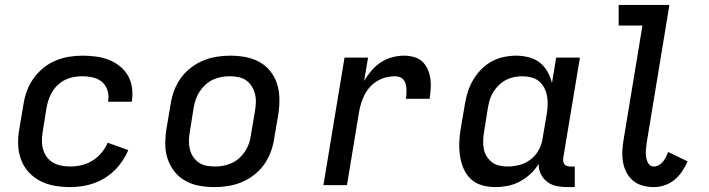

<svg xmlns="http://www.w3.org/2000/svg" viewBox="-20 -755 2890 783"><path d="M267 8Q234 8 202.5 2.5Q171 -3 144 -17Q117 -31 96.5 -53.5Q76 -76 65.5 -105Q55 -134 54 -166Q53 -198 59 -231L76 -331Q80 -358 90 -385Q100 -412 117 -435.5Q134 -459 157 -478Q180 -497 207 -508Q234 -519 261 -523.5Q288 -528 316 -528Q343 -528 370.5 -524.5Q398 -521 422.5 -511.5Q447 -502 467.5 -486Q488 -470 501 -448Q514 -426 518 -399Q522 -372 518 -344L517 -340H421V-342Q425 -365 418.5 -386Q412 -407 396.5 -420.5Q381 -434 359.5 -439Q338 -444 315 -444Q299 -444 281.5 -441Q264 -438 248 -430.5Q232 -423 218 -410.5Q204 -398 194.5 -383Q185 -368 179 -351Q173 -334 170 -317L154 -217Q151 -199 151 -180.5Q151 -162 156 -145Q161 -128 171.5 -114Q182 -100 197 -91.5Q212 -83 230 -79.5Q248 -76 267 -76Q290 -76 313 -81.5Q336 -87 356.5 -99.5Q377 -112 393.5 -131.5Q410 -151 419 -173L503 -143Q489 -109 464.5 -79Q440 -49 407.5 -29Q375 -9 338.5 -0.5Q302 8 267 8Z M855 8Q823 8 792.5 2.5Q762 -3 736 -17.5Q710 -32 691.5 -55.5Q673 -79 663.5 -107.5Q654 -136 654 -167.5Q654 -199 659 -231L676 -331Q680 -358 690 -385Q700 -412 717 -436Q734 -460 758 -478.5Q782 -497 808.5 -508Q835 -519 863 -523.5Q891 -528 918 -528Q950 -528 980.5 -522.5Q1011 -517 1037.5 -502.5Q1064 -488 1082.5 -464.5Q1101 -441 1110 -412.5Q1119 -384 1119.5 -352.5Q1120 -321 1115 -289L1098 -189Q1094 -162 1084 -135Q1074 -108 1057 -84Q1040 -60 1016 -41.5Q992 -23 965.5 -12Q939 -1 910.5 3.5Q882 8 855 8ZM856 -76Q873 -76 890 -79Q907 -82 924 -89.5Q941 -97 955 -109.5Q969 -122 979 -137Q989 -152 995 -169Q1001 -186 1003 -203L1020 -303Q1023 -321 1023.5 -338.5Q1024 -356 1019.5 -373Q1015 -390 1006 -404Q997 -418 983.5 -427.5Q970 -437 952.5 -440.5Q935 -444 917 -444Q900 -444 883 -441Q866 -438 849.5 -430.5Q833 -423 819 -410.5Q805 -398 795 -383Q785 -368 779 -351Q773 -334 770 -317L754 -217Q751 -199 750.5 -181.5Q750 -164 754 -147Q758 -130 767.5 -116Q777 -102 790 -92.5Q803 -83 820.5 -79.5Q838 -76 856 -76Z M1299 0 1385 -520H1481L1465 -425Q1478 -447 1495 -467Q1512 -487 1533.5 -501Q1555 -515 1579.5 -521.5Q1604 -528 1627 -528Q1648 -528 1668 -522.5Q1688 -517 1702 -504Q1716 -491 1724 -473Q1732 -455 1735 -434.5Q1738 -414 1736.5 -393.5Q1735 -373 1732 -352H1635Q1637 -362 1637.5 -372.5Q1638 -383 1637.5 -393Q1637 -403 1634.5 -412.5Q1632 -422 1626 -429.5Q1620 -437 1610.5 -440.5Q1601 -444 1590 -444Q1572 -444 1554 -439.5Q1536 -435 1519 -425Q1502 -415 1488.5 -400Q1475 -385 1466.5 -368Q1458 -351 1452.5 -333Q1447 -315 1444 -297L1395 0Z M2000 8Q1972 8 1945.5 0.5Q1919 -7 1900 -25Q1881 -43 1870.5 -67.5Q1860 -92 1856 -119Q1852 -146 1853 -174.5Q1854 -203 1859 -231L1876 -331Q1880 -356 1888 -381Q1896 -406 1909.5 -429Q1923 -452 1942 -471.5Q1961 -491 1984.5 -504Q2008 -517 2034 -522.5Q2060 -528 2085 -528Q2111 -528 2136.5 -521.5Q2162 -515 2181 -500Q2200 -485 2212.5 -463Q2225 -441 2231 -416L2248 -520H2345L2277 -111Q2276 -104 2277 -97Q2278 -90 2282 -85Q2286 -80 2292.5 -78Q2299 -76 2306 -76H2324V8H2292Q2270 8 2249 3.5Q2228 -1 2211.5 -13.5Q2195 -26 2185.5 -45.5Q2176 -65 2177 -87Q2163 -64 2143 -45.5Q2123 -27 2099.5 -14.5Q2076 -2 2050.5 3Q2025 8 2000 8ZM2051 -76Q2075 -76 2099.5 -82.5Q2124 -89 2145 -105.5Q2166 -122 2178 -145Q2190 -168 2193 -192L2210 -292Q2213 -311 2213.5 -329.5Q2214 -348 2210.5 -365.5Q2207 -383 2198.5 -398.5Q2190 -414 2177 -424.5Q2164 -435 2146 -439.5Q2128 -444 2109 -444Q2093 -444 2076 -440.5Q2059 -437 2043.5 -429Q2028 -421 2015 -408.5Q2002 -396 1992.5 -381Q1983 -366 1978 -350Q1973 -334 1970 -317L1954 -217Q1951 -200 1950.5 -182Q1950 -164 1953 -147.5Q1956 -131 1965 -117Q1974 -103 1987 -93Q2000 -83 2017 -79.5Q2034 -76 2051 -76Z M2647 8Q2623 8 2601 2Q2579 -4 2562.5 -17.5Q2546 -31 2535.5 -50.5Q2525 -70 2521 -92.5Q2517 -115 2518 -138Q2519 -161 2523 -185L2600 -651H2503V-735H2710L2617 -171Q2615 -157 2614 -142.5Q2613 -128 2615 -114Q2617 -100 2624.5 -88Q2632 -76 2647 -76Q2657 -76 2667 -81.5Q2677 -87 2684 -96Q2691 -105 2696 -115Q2701 -125 2705 -135L2784 -97Q2775 -76 2762 -56.5Q2749 -37 2731 -22Q2713 -7 2690.5 0.5Q2668 8 2647 8Z"/></svg>

Font: Iosevka Custom Medium
Style: Italic
Weight: 500
Italic angle: -9°
Designer: Belleve Invis
Foundry: Belleve Invis
Version: Version 27.0.1